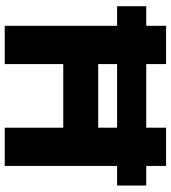

<svg xmlns="http://www.w3.org/2000/svg" viewBox="26 -766 740 833"><g transform="rotate(90 396.5 -350.0)"><path d="M534.5 0V-700H700.5V0ZM92.5 0V-700H258.5V0ZM243 -254V-405.5H550V-254ZM7.5 -487.5V-614H785.5V-487.5Z"/></g></svg>

Font: Geologica Cursive
Style: Bold
Weight: 700
Designer: Sindre Bremnes, Frode Helland
Foundry: Monokrom Skriftforlag AS
Version: Version 1.010;gftools[0.9.28]